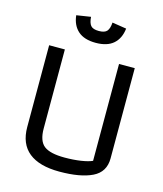

<svg xmlns="http://www.w3.org/2000/svg" viewBox="-121 -905 851 1003"><g transform="rotate(15 304.5 -404.0)"><path d="M169 -804 246 -816Q248 -784 260 -769.5Q272 -755 304 -755Q336 -755 348 -769.5Q360 -784 362 -816L439 -804Q433 -750 399.5 -720.5Q366 -691 304 -691Q242 -691 208.5 -720.5Q175 -750 169 -804ZM73 -174V-616H158V-189Q158 -121 191 -95.5Q224 -70 302 -70Q350 -70 389.5 -76Q429 -82 451 -92V-616H536V-128Q536 -54 472 -23Q408 8 295 8Q186 8 129.5 -37.5Q73 -83 73 -174Z"/></g></svg>

Font: Athiti Medium
Style: Regular
Weight: 500
Designer: CadsonDemak Team
Foundry: CadsonDemak
Version: Version 1.033